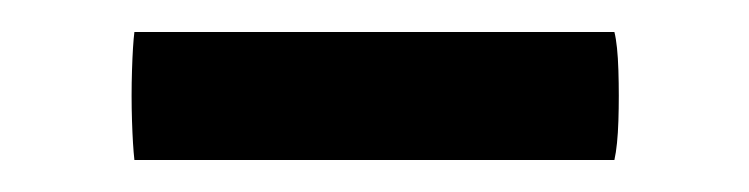

<svg xmlns="http://www.w3.org/2000/svg" viewBox="-20 -325 468 120"><path d="M364 -225H64Q63 -234 62.5 -249.5Q62 -265 62.5 -281Q63 -297 64 -305H364Q366 -297 366.5 -281Q367 -265 366.5 -249.5Q366 -234 364 -225Z"/></svg>

Font: Poltawski Nowy
Style: Bold
Weight: 700
Designer: Adam Pótawski, Mateusz Machalski, Borys Kosmynka, Ania Wieluska
Foundry: Capitalics.wtf
Version: Version 1.001;gftools[0.9.25]